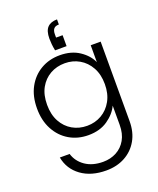

<svg xmlns="http://www.w3.org/2000/svg" viewBox="-185 -892 1045 1270"><g transform="rotate(-20 337.5 -257.5)"><path d="M292 -595Q287 -620 285 -641Q283 -662 283 -680Q283 -735 306.5 -759Q330 -783 374 -783V-747Q349 -747 338 -734Q327 -721 327 -696V-672H373V-595ZM309 -554Q390 -554 446 -516.5Q502 -479 525 -427V-546H595V14Q595 91 562.5 148Q530 205 472.5 236.5Q415 268 340 268Q234 268 164.5 217.5Q95 167 79 82H148Q165 138 215 172.5Q265 207 340 207Q392 207 434 184.5Q476 162 500.5 119Q525 76 525 14V-121Q501 -69 445.5 -30.5Q390 8 309 8Q234 8 175 -27Q116 -62 82 -125.5Q48 -189 48 -274Q48 -360 82 -422.5Q116 -485 175 -519.5Q234 -554 309 -554ZM525 -273Q525 -341 497.5 -390.5Q470 -440 424 -466.5Q378 -493 322 -493Q265 -493 219 -467Q173 -441 146 -392.5Q119 -344 119 -274Q119 -205 146 -155.5Q173 -106 219 -79.5Q265 -53 322 -53Q378 -53 424 -79.5Q470 -106 497.5 -155.5Q525 -205 525 -273Z"/></g></svg>

Font: Poppins Light
Style: Regular
Weight: 300
Designer: Ninad Kale (Devanagari), Jonny Pinhorn (Latin)
Version: Version 5.002